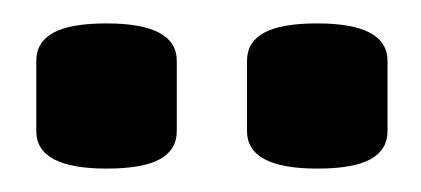

<svg xmlns="http://www.w3.org/2000/svg" viewBox="-20 -722 360 164"><path d="M251 -702Q311 -702 311 -670V-610Q311 -594 296.5 -586Q282 -578 251 -578Q191 -578 191 -610V-670Q191 -686 205.5 -694Q220 -702 251 -702ZM71 -702Q131 -702 131 -670V-610Q131 -594 116.5 -586Q102 -578 71 -578Q11 -578 11 -610V-670Q11 -686 25.5 -694Q40 -702 71 -702Z"/></svg>

Font: Asap VF Beta
Style: Regular
Weight: 400
Designer: Pablo Cosgaya
Foundry: Pablo Cosgaya
Version: Version 1.007